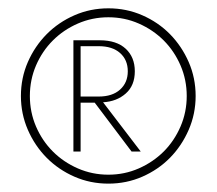

<svg xmlns="http://www.w3.org/2000/svg" viewBox="-20 -789 518 459"><path d="M239.1 -350Q195.9 -350 158 -366.6Q120 -383.2 91.6 -411.8Q63.2 -440.5 46.6 -478.6Q30 -516.8 30 -559.5Q30 -602.7 46.6 -640.7Q63.2 -678.6 91.6 -707.3Q120 -735.9 158 -752.5Q195.9 -769.1 239.1 -769.1Q282.3 -769.1 320.2 -752.5Q358.2 -735.9 386.4 -707.3Q414.5 -678.6 431.1 -640.7Q447.7 -602.7 447.7 -559.5Q447.7 -516.8 431.1 -478.6Q414.5 -440.5 386.4 -411.8Q358.2 -383.2 320.2 -366.6Q282.3 -350 239.1 -350ZM239.1 -371.4Q277.7 -371.4 311.8 -386.4Q345.9 -401.4 371.4 -426.8Q396.8 -452.3 411.6 -486.6Q426.4 -520.9 426.4 -559.5Q426.4 -598.2 411.6 -632.5Q396.8 -666.8 371.4 -692.3Q345.9 -717.7 311.8 -732.7Q277.7 -747.7 239.1 -747.7Q200.5 -747.7 166.1 -732.7Q131.8 -717.7 106.4 -692.3Q80.9 -666.8 66.1 -632.5Q51.4 -598.2 51.4 -559.5Q51.4 -520.9 66.1 -486.6Q80.9 -452.3 106.4 -426.8Q131.8 -401.4 166.1 -386.4Q200.5 -371.4 239.1 -371.4ZM155.5 -426.8V-692.7H218.6Q258.6 -692.7 280.5 -672.5Q302.3 -652.3 302.3 -618.6Q302.3 -584.5 280.7 -565.5Q259.1 -546.4 226.4 -544.5L316.4 -426.8H294.5L206.4 -543.6H172.7V-426.8ZM172.7 -558.2H215.9Q248.6 -558.2 267 -574.8Q285.5 -591.4 285.5 -618.6Q285.5 -645.9 267 -662.3Q248.6 -678.6 215.9 -678.6H172.7Z"/></svg>

Font: Spartan Light
Style: Regular
Weight: 300
Designer: Matt Bailey, Mirko Velimirovic
Foundry: Matt Bailey
Version: Version 1.005